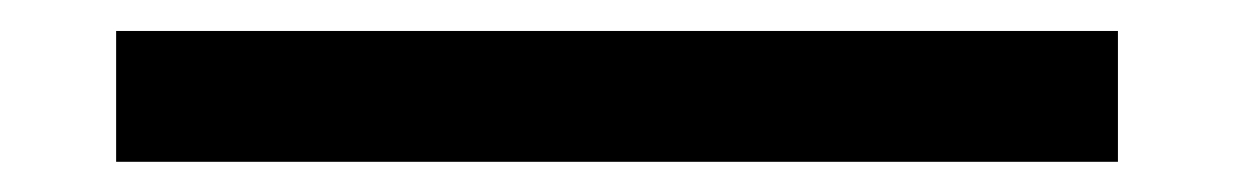

<svg xmlns="http://www.w3.org/2000/svg" viewBox="-20 -110 796 124"><path d="M55 -5.5ZM55 -5.5V-90H702V-5.5Z"/></svg>

Font: Betinya Sans Medium
Style: Regular
Weight: 500
Designer: Jonathan Pinhorn
Version: Version 2.001;December 9, 2019;FontCreator 12.0.0.2547 64-bi